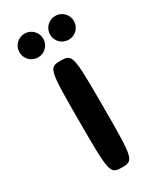

<svg xmlns="http://www.w3.org/2000/svg" viewBox="-266 -1195 1085 1286"><g transform="rotate(-30 276.5 -551.5)"><path d="M158 -1103C107 -1103 66 -1062 66 -1011C66 -960 107 -919 158 -919C209 -919 250 -960 250 -1011C250 -1062 209 -1103 158 -1103ZM395 -1103C344 -1103 303 -1062 303 -1011C303 -960 344 -919 395 -919C446 -919 487 -960 487 -1011C487 -1062 446 -1103 395 -1103ZM276 -825C185 -825 182 -813 182 -413C182 -12 185 0 276 0C367 0 370 -12 370 -413C370 -813 367 -825 276 -825Z"/></g></svg>

Font: Hussar Print
Style: Bold
Weight: 700
Foundry: Cannot Into Space Fonts
Version: Version 2.00